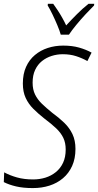

<svg xmlns="http://www.w3.org/2000/svg" viewBox="-23 -959 506 989"><path d="M146.5 9.8Q96.2 9.8 59.8 1.2Q23.4 -7.3 -3.4 -21L-1.5 -71.3Q26.9 -55.7 64 -45.2Q101.1 -34.7 147.5 -34.7Q180.7 -34.7 210.7 -43.9Q240.7 -53.2 264.4 -72.3Q288.1 -91.3 301.8 -120.4Q315.4 -149.4 315.4 -189Q315.4 -223.1 303.2 -248.8Q291 -274.4 266.4 -297.9Q241.7 -321.3 204.6 -349.1Q174.3 -373 149.2 -397.9Q124 -422.9 109.4 -454.3Q94.7 -485.8 94.7 -528.8Q94.7 -578.1 111.3 -614.7Q127.9 -651.4 156.7 -675.5Q185.5 -699.7 222.9 -711.9Q260.3 -724.1 302.7 -724.1Q348.6 -724.1 384.5 -713.9Q420.4 -703.6 448.7 -688L427.2 -644.5Q399.9 -659.7 369.1 -669.7Q338.4 -679.7 300.3 -679.7Q271 -679.7 243.2 -670.9Q215.3 -662.1 193.1 -644.3Q170.9 -626.5 158 -598.9Q145 -571.3 145 -533.2Q145 -498 157.5 -472.4Q169.9 -446.8 192.6 -424.8Q215.3 -402.8 246.1 -377.9Q281.2 -352.5 308.1 -326.4Q335 -300.3 350.3 -268.1Q365.7 -235.8 365.7 -191.9Q365.7 -142.1 348.6 -104.2Q331.5 -66.4 301.5 -41Q271.5 -15.6 231.9 -2.9Q192.4 9.8 146.5 9.8ZM290 -780.3Q284.2 -801.3 272.2 -829.6Q260.3 -857.9 247.1 -885.3Q233.9 -912.6 222.7 -930.7L223.6 -939.5H251Q261.7 -924.8 273.7 -906.7Q285.6 -888.7 297.1 -868.4Q308.6 -848.1 317.9 -828.1Q343.8 -856.4 373.5 -886.2Q403.3 -916 433.1 -939.5H462.4L461.4 -930.7Q442.9 -912.6 418 -885.7Q393.1 -858.9 369.9 -830.8Q346.7 -802.7 332 -780.3Z"/></svg>

Font: Open Sans SemiCondensed Light
Style: Italic
Weight: 300
Width: 4
Italic angle: -12°
Designer: Monotype Design Team
Foundry: Monotype Imaging Inc.
Version: Version 3.000